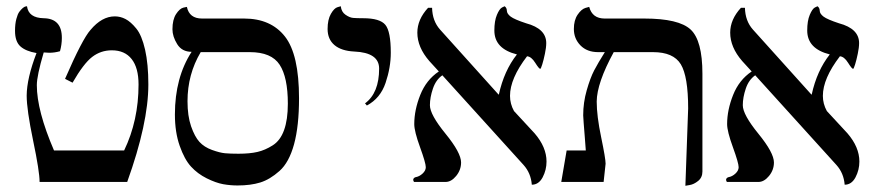

<svg xmlns="http://www.w3.org/2000/svg" viewBox="-20 -579 2782 611"><path d="M96.2 -410.2Q62 -416 44.9 -431.4Q27.8 -446.8 27.8 -481Q27.8 -502.9 32 -518.6Q36.1 -534.2 41.5 -541.5Q46.9 -548.8 52.5 -553.5Q58.1 -558.1 62 -558.6L65.9 -559.1Q70.8 -522 119.1 -521Q177.2 -520 176.8 -458Q176.8 -437 170.9 -416Q153.8 -411.1 137.2 -411.1Q134.3 -411.1 128.2 -411.6Q122.1 -412.1 119.1 -412.1Q97.2 -337.9 97.2 -308.1Q97.2 -227.1 151.9 -100.1H375Q420.9 -195.3 420.9 -310.1Q420.9 -363.3 398.9 -391.1Q377 -418.9 335.9 -418.9Q300.8 -418.9 273.4 -397.9Q246.1 -377 210.9 -315.9L187 -328.1Q242.2 -455.1 268.1 -483.9Q304.2 -526.9 345.2 -526.9Q363.3 -526.9 379.6 -518.3Q396 -509.8 413.6 -488.3Q431.2 -466.8 441.7 -420.9Q452.1 -375 452.1 -310.1Q452.1 -187 384.8 0H106Q106 -33.2 85.4 -131.6Q64.9 -230 64.9 -274.9Q65.4 -330.1 96.2 -410.2Z M774.9 -413.1H618.7Q576.7 -342.3 576.7 -256.8Q576.7 -210 588.1 -177Q599.6 -144 614.7 -127.4Q629.9 -110.8 654.8 -101.8Q679.7 -92.8 696.3 -91.3Q712.9 -89.8 738.8 -89.8Q774.9 -89.8 799.3 -95.5Q823.7 -101.1 847.9 -116.5Q872.1 -131.8 884 -165Q896 -198.2 896 -249Q896 -333 869.9 -373Q843.8 -413.1 774.9 -413.1ZM735.8 11.2Q712.9 11.2 689.9 7.1Q667 2.9 637.9 -11.5Q608.9 -25.9 587.9 -48.8Q566.9 -71.8 551.8 -115Q536.6 -158.2 536.6 -214.8Q536.6 -332 589.8 -414.1Q559.1 -414.1 543.9 -438.5Q528.8 -462.9 528.8 -485.8Q528.8 -516.6 540.3 -534.2Q551.8 -551.8 563.5 -554.7L574.7 -557.1Q582.5 -520 623 -520H756.8Q841.8 -520 886.7 -462.9Q931.6 -405.8 931.6 -266.1Q931.6 -178.2 915.8 -120.1Q899.9 -62 869.4 -34.9Q838.9 -7.8 808.3 1.7Q777.8 11.2 735.8 11.2Z M1147.5 -243.2 1141.6 -250Q1186.5 -283.2 1186.5 -360.8Q1186.5 -411.6 1107.4 -415Q1066.4 -417 1044.4 -435.5Q1022.5 -454.1 1022.5 -486.8Q1022.5 -516.6 1033 -534.9Q1043.5 -553.2 1054.2 -556.2L1064.5 -559.1Q1066.4 -541 1079.6 -532Q1092.8 -522.9 1103.8 -522Q1114.7 -521 1135.7 -521Q1189 -521 1206.3 -500Q1223.6 -479 1223.6 -411.1Q1223.6 -364.3 1207 -315.2Q1190.4 -266.1 1147.5 -243.2Z M1718.3 -441.9Q1718.3 -427.7 1714.1 -408Q1710 -388.2 1705.6 -374Q1701.2 -359.9 1699.2 -359.9Q1695.3 -359.9 1683.1 -379.4Q1670.9 -398.9 1657.2 -399.9Q1603 -329.1 1603 -273.9Q1603 -248.5 1615.7 -225.6L1681.2 -154.8Q1719.2 -110.8 1719.2 -64.9Q1719.2 -38.1 1706.8 -14.6Q1694.3 8.8 1672.4 8.8Q1669.4 -28.3 1646 -54.2L1387.7 -339.4Q1367.2 -325.2 1357.7 -297.1Q1348.1 -269 1348.1 -244.1Q1348.1 -214.4 1397.7 -153.6Q1447.3 -92.8 1447.3 -62Q1447.3 -38.1 1431.6 -19Q1416 0 1397.9 0H1297.4Q1295.4 -3.9 1294.9 -5.9Q1294.9 -12.7 1302.2 -15.1Q1314.5 -17.1 1324.7 -26.6Q1335 -36.1 1335 -46.9Q1335 -60.1 1316.7 -110.6Q1298.3 -161.1 1298.3 -184.1Q1298.3 -229 1317.4 -276.9Q1336.4 -324.7 1376.5 -351.6L1346.2 -384.8Q1308.1 -428.7 1308.1 -475.1Q1308.1 -517.1 1342.3 -554.2H1355Q1356 -512.2 1380.4 -484.9L1565.9 -278.8L1567.4 -277.8Q1584 -354 1625 -405.8Q1553.2 -423.8 1553.2 -481.9Q1553.2 -512.7 1561.3 -531.7Q1569.3 -550.8 1577.6 -555.2L1585.9 -559.1Q1592.8 -554.2 1593 -544.7Q1593.3 -535.2 1605.2 -526.1Q1617.2 -517.1 1654.3 -504.9Q1718.3 -487.8 1718.3 -441.9Z M2161.1 12.2 2169.9 -233.9Q2169.9 -335.9 2146.5 -374.5Q2123 -413.1 2058.1 -413.1H1933.1Q1879.4 -314.9 1878.9 -255.9Q1878.9 -210 1893.1 -142.1Q1907.2 -74.2 1907.2 -58.1L1900.9 0H1766.1L1783.2 -100.1H1844.2Q1843.3 -114.3 1841.1 -141.1Q1838.9 -168 1837.4 -188Q1835.9 -208 1835.9 -211.9Q1835.9 -252.9 1847.2 -292Q1858.4 -331.1 1870.8 -355Q1883.3 -378.9 1904.8 -413.1H1883.3Q1848.1 -413.1 1827.1 -434.6Q1806.2 -456.1 1806.2 -486.8Q1806.2 -514.6 1818.1 -532.2Q1830.1 -549.8 1842.8 -553.7L1855 -557.1Q1864.7 -520 1904.3 -520H2030.3Q2140.1 -520 2177.7 -485.1Q2215.3 -450.2 2215.3 -344.2V-33.2Q2215.3 -14.2 2201.7 -3.2Q2188 7.8 2174.8 9.8Z M2713.9 -441.9Q2713.9 -427.7 2709.7 -408Q2705.6 -388.2 2701.2 -374Q2696.8 -359.9 2694.8 -359.9Q2690.9 -359.9 2678.7 -379.4Q2666.5 -398.9 2652.8 -399.9Q2598.6 -329.1 2598.6 -273.9Q2598.6 -248.5 2611.3 -225.6L2676.8 -154.8Q2714.8 -110.8 2714.8 -64.9Q2714.8 -38.1 2702.4 -14.6Q2689.9 8.8 2668 8.8Q2665 -28.3 2641.6 -54.2L2383.3 -339.4Q2362.8 -325.2 2353.3 -297.1Q2343.8 -269 2343.8 -244.1Q2343.8 -214.4 2393.3 -153.6Q2442.9 -92.8 2442.9 -62Q2442.9 -38.1 2427.2 -19Q2411.6 0 2393.6 0H2293Q2291 -3.9 2290.5 -5.9Q2290.5 -12.7 2297.9 -15.1Q2310.1 -17.1 2320.3 -26.6Q2330.6 -36.1 2330.6 -46.9Q2330.6 -60.1 2312.3 -110.6Q2293.9 -161.1 2293.9 -184.1Q2293.9 -229 2313 -276.9Q2332 -324.7 2372.1 -351.6L2341.8 -384.8Q2303.7 -428.7 2303.7 -475.1Q2303.7 -517.1 2337.9 -554.2H2350.6Q2351.6 -512.2 2376 -484.9L2561.5 -278.8L2563 -277.8Q2579.6 -354 2620.6 -405.8Q2548.8 -423.8 2548.8 -481.9Q2548.8 -512.7 2556.9 -531.7Q2564.9 -550.8 2573.2 -555.2L2581.5 -559.1Q2588.4 -554.2 2588.6 -544.7Q2588.9 -535.2 2600.8 -526.1Q2612.8 -517.1 2649.9 -504.9Q2713.9 -487.8 2713.9 -441.9Z"/></svg>

Font: Linux Libertine O
Style: Regular
Weight: 400
Designer: Philipp H. Poll
Foundry: Philipp H. Poll
Version: Version 5.3.0